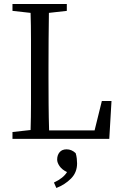

<svg xmlns="http://www.w3.org/2000/svg" viewBox="-20 -690 613 954"><path d="M42 -636V-670H312V-636L223 -626Q222 -562 221.5 -493.5Q221 -425 221 -359V-298Q221 -239 221.5 -172.5Q222 -106 224 -42H450L486 -188H534L523 0H42V-34L132 -44Q134 -108 134 -176.5Q134 -245 134 -311V-359Q134 -426 134 -494.5Q134 -563 132 -626ZM363 122Q363 167 332.5 197.5Q302 228 260 244L248 217Q295 195 313 165Q288 153 276 135.5Q264 118 264 103Q264 81 276 66.5Q288 52 311 52Q336 52 356 71Q360 84 361.5 97.5Q363 111 363 122Z"/></svg>

Font: Source Serif 4 Subhead
Style: Regular
Weight: 400
Designer: Frank Grießhammer
Foundry: Adobe Systems Incorporated
Version: Version 4.004;hotconv 1.0.117;makeotfexe 2.5.65602